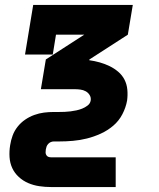

<svg xmlns="http://www.w3.org/2000/svg" viewBox="-20 -550 640 775"><path d="M186 205Q162 205 138.5 201.5Q115 198 94 189Q73 180 56 164.5Q39 149 29.5 128.5Q20 108 18.5 84Q17 60 21 36Q24 16 31 -3Q38 -22 51 -38.5Q64 -55 81.5 -67Q99 -79 118.5 -86Q138 -93 157.5 -95.5Q177 -98 197 -98H218Q230 -98 241.5 -98.5Q253 -99 265 -100.5Q277 -102 288.5 -104.5Q300 -107 311.5 -111.5Q323 -116 333.5 -124Q344 -132 346 -144Q346 -144 346 -144Q346 -144 346 -144Q348 -156 342 -166Q336 -176 326 -181.5Q316 -187 304 -188.5Q292 -190 280 -190H145L165 -310L320 -410H206L193 -330H81L114 -530H516L496 -410L341 -310L340 -307Q362 -304 383 -298Q404 -292 422.5 -283Q441 -274 457 -260.5Q473 -247 482.5 -228.5Q492 -210 494 -188Q496 -166 493 -144H419H493Q493 -144 493 -144Q493 -144 493 -144Q488 -116 474 -89Q460 -62 437 -42.5Q414 -23 386.5 -10.5Q359 2 331 9Q303 16 274.5 18.5Q246 21 218 21H197Q191 21 185 23.5Q179 26 174.5 31Q170 36 168 41.5Q166 47 165 53Q165 53 165 53Q165 53 165 53Q164 59 164 65Q164 71 167 76Q170 81 175 83Q180 85 186 85H447V205Z"/></svg>

Font: Iosevka Slab Heavy Extended
Style: Italic
Weight: 900
Width: 7
Italic angle: -9°
Monospace: yes
Designer: Belleve Invis
Foundry: Belleve Invis
Version: Version 11.1.0; ttfautohint (v1.8.3)